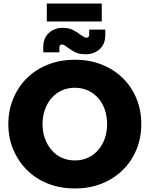

<svg xmlns="http://www.w3.org/2000/svg" viewBox="-20 -1050 845 1083"><path d="M402 13Q319 13 250 -14.5Q181 -42 131.5 -91.5Q82 -141 54.5 -207Q27 -273 27 -350Q27 -427 54.5 -493.5Q82 -560 131.5 -609Q181 -658 250 -685.5Q319 -713 402 -713Q486 -713 554.5 -685.5Q623 -658 673 -609Q723 -560 750 -493.5Q777 -427 777 -350Q777 -273 750 -207Q723 -141 673 -91.5Q623 -42 554.5 -14.5Q486 13 402 13ZM402 -145Q443 -145 476.5 -160.5Q510 -176 534.5 -204.5Q559 -233 571.5 -270Q584 -307 584 -350Q584 -393 571.5 -430.5Q559 -468 534.5 -496Q510 -524 476.5 -539.5Q443 -555 402 -555Q362 -555 328 -539.5Q294 -524 270 -496Q246 -468 233 -430.5Q220 -393 220 -350Q220 -307 233 -270Q246 -233 270 -204.5Q294 -176 328 -160.5Q362 -145 402 -145ZM464 -744Q438 -744 420 -749.5Q402 -755 388.5 -764Q375 -773 360 -783Q352 -789 344.5 -794Q337 -799 330 -799Q324 -799 319.5 -795.5Q315 -792 315 -785V-755H224V-783Q224 -836 256 -864.5Q288 -893 334 -893Q368 -893 391.5 -881Q415 -869 434 -854Q443 -849 451.5 -843Q460 -837 467 -837Q473 -837 478 -841Q483 -845 483 -854V-883H574V-854Q574 -801 542 -772.5Q510 -744 464 -744ZM244 -929V-1030H554V-929Z"/></svg>

Font: MuseoModerno Thin ExtraBold
Style: Regular
Weight: 800
Version: Version 1.002